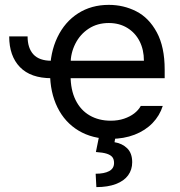

<svg xmlns="http://www.w3.org/2000/svg" viewBox="-20 -557 736 785"><path d="M190.4 -308.6V-237.3Q105.5 -237.3 61.5 -282.7Q17.6 -328.1 17.6 -408.2H92.8Q92.8 -360.4 116.7 -334.5Q140.6 -308.6 190.4 -308.6ZM184.6 -260.7Q184.6 -341.8 214.8 -404.8Q245.1 -467.8 299.3 -502.4Q353.5 -537.1 424.8 -537.1Q485.4 -537.1 537.1 -510.7Q588.9 -484.4 621.1 -424.8Q653.3 -365.2 653.3 -272.5V-237.3H243.2V-308.6H568.4Q568.4 -353.5 550.8 -388.2Q533.2 -422.9 500.5 -442.9Q467.8 -462.9 424.8 -462.9Q377.9 -462.9 342.8 -439.9Q307.6 -417 288.1 -378.4Q268.6 -339.8 268.6 -295.9V-248Q268.6 -189.5 289.1 -147.9Q309.6 -106.4 346.7 -85Q383.8 -63.5 432.6 -63.5Q462.9 -63.5 487.3 -71.8Q511.7 -80.1 528.8 -93.3Q545.9 -106.4 555.7 -124H645.5Q632.8 -84 603.5 -53.7Q574.2 -23.4 530.3 -6.3Q486.3 10.7 432.6 10.7Q357.4 10.7 301.3 -22.9Q245.1 -56.6 214.8 -118.2Q184.6 -179.7 184.6 -260.7ZM453.1 -2.9 448.2 24.4Q479.5 29.3 500 49.3Q520.5 69.3 520.5 106.4Q520.5 136.7 503.9 159.7Q487.3 182.6 454.1 195.3Q420.9 208 374 208L371.1 153.3Q406.2 153.3 426.3 142.6Q446.3 131.8 446.3 109.4Q446.3 93.8 439 85Q431.6 76.2 416 71.3Q400.4 66.4 372.1 64.5L385.7 -2.9Z"/></svg>

Font: Pretendard GOV Variable
Style: Regular
Weight: 400
Designer: Base glyphs from Inter by Rasmus Andersson; Hangul glyphs from Noto Sans CJK(Source Han Sans) by Jang Soo-young and Kang
Foundry: Kil Hyung-jin
Version: Version 1.307;Glyphs 3.2 (3192)